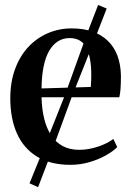

<svg xmlns="http://www.w3.org/2000/svg" viewBox="-20 -653 528 774"><path d="M264 11.5Q183 11.5 129 -21.8Q75 -55 48.2 -115.2Q21.5 -175.5 21.5 -256.5Q21.5 -322.5 40.8 -374.8Q60 -427 94 -463.5Q128 -500 173 -519.2Q218 -538.5 269 -538.5Q361.5 -538.5 413.5 -489.5Q465.5 -440.5 467.5 -348.5Q467.5 -317 466 -296Q464.5 -275 461 -261H147.5Q148.5 -214 158 -175Q167.5 -136 186 -107.8Q204.5 -79.5 232.8 -64.2Q261 -49 299.5 -49Q337 -49 376 -62.2Q415 -75.5 437 -93L452.5 -60Q436 -43 406.5 -26.5Q377 -10 340 0.8Q303 11.5 264 11.5ZM147.5 -296.5 346 -302.5Q347 -315 347.5 -327.2Q348 -339.5 348 -351.5Q348 -421 328.2 -460.2Q308.5 -499.5 260.5 -499.5Q234.5 -499.5 213.8 -486.5Q193 -473.5 178.2 -448Q163.5 -422.5 155.8 -384.8Q148 -347 147.5 -296.5ZM133.5 101.5 99 86 156 -54 241.5 -269 332.5 -521.5 375.5 -633 410 -618.5 367.5 -509 269 -261.5 189 -43Z"/></svg>

Font: Merriweather 96pt SemiBold
Style: Regular
Weight: 600
Version: Version 2.100